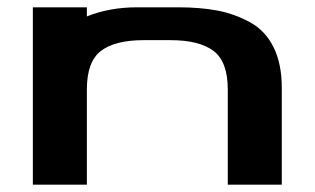

<svg xmlns="http://www.w3.org/2000/svg" viewBox="-20 -506 862 526"><path d="M604 0V-261Q604 -337 565 -366.5Q526 -396 447 -396H374Q295 -396 256.5 -366.5Q218 -337 218 -261V0H70V-486H218V-461Q280 -486 356 -486H467Q529 -486 576 -477Q623 -468 665 -445Q707 -422 729.5 -376.5Q752 -331 752 -265V0Z"/></svg>

Font: Aneo
Style: Bold
Weight: 700
Designer: Anastasios Pappas
Foundry: Anastasios Pappas
Version: Version 1.000